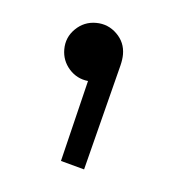

<svg xmlns="http://www.w3.org/2000/svg" viewBox="-30 -99 231 248"><g transform="rotate(5 86.0 25.0)"><path d="M47.9 -32.2Q47.9 -47.9 59.1 -58.8Q70.3 -69.8 85.9 -69.8Q101.6 -69.8 112.8 -58.8Q124 -47.9 124 -32.2Q124 -25.9 122.1 -18.1L86.9 120.1L56.2 111.8L82 5.9Q67.4 4.4 57.6 -6.6Q47.9 -17.6 47.9 -32.2Z"/></g></svg>

Font: Gawaa
Style: Regular
Weight: 400
Designer: T. Christopher White
Version: Version 1.0